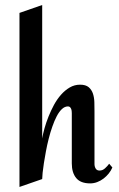

<svg xmlns="http://www.w3.org/2000/svg" viewBox="-20 -720 471 760"><path d="M424.8 -57.1Q419.4 -44.4 410.4 -33.2Q401.4 -22 389.9 -13.2Q378.4 -4.4 365 0.7Q351.6 5.9 336.9 5.9Q298.8 5.9 281.5 -15.4Q264.2 -36.6 264.2 -73.2V-272Q264.2 -275.9 263.7 -280.5Q263.2 -285.2 261.5 -289.3Q259.8 -293.5 256.8 -296.1Q253.9 -298.8 249 -298.8Q236.3 -298.8 225.1 -288.3Q213.9 -277.8 204.6 -260Q195.3 -242.2 187.3 -219.2Q179.2 -196.3 172.9 -171.4Q166.5 -146.5 161.9 -121.6Q157.2 -96.7 153.8 -74.7Q150.4 -52.7 148.7 -36.1Q147 -19.5 147 -11.2L57.1 20V-668.9L147 -700.2V-171.9Q149.9 -189.5 156.2 -212.2Q162.6 -234.9 171.9 -258.3Q181.2 -281.7 193.6 -304.7Q206.1 -327.6 221.7 -345.2Q237.3 -362.8 256.1 -373.8Q274.9 -384.8 296.9 -384.8Q319.3 -384.8 331.1 -374.8Q342.8 -364.7 347.9 -349.4Q353 -334 353.5 -315.4Q354 -296.9 354 -279.8V-70.8Q354 -61 358.6 -53Q363.3 -44.9 374 -44.9Q386.2 -44.9 396 -54Q405.8 -63 412.1 -71.8Z"/></svg>

Font: Redressed
Style: Regular
Weight: 400
Designer: Astigmatic (AOETI)
Foundry: Astigmatic (AOETI)
Version: Version 1.001